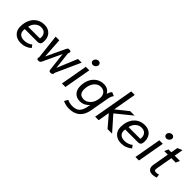

<svg xmlns="http://www.w3.org/2000/svg" viewBox="156 -1880 3245 3245"><g transform="rotate(45 1778.5 -258.0)"><path d="M43 -181Q43 -275 76.5 -346Q110 -417 171.5 -456Q233 -495 314 -495Q378 -495 421.5 -467.5Q465 -440 485.5 -396.5Q506 -353 506 -305Q506 -244 487 -225Q468 -206 436 -206H128Q125 -190 125 -173Q125 -121 158.5 -91Q192 -61 254 -61Q338 -61 403 -111L438 -62Q400 -28 350.5 -9Q301 10 244 10Q153 10 98 -42.5Q43 -95 43 -181ZM421 -275Q424 -292 424 -307Q424 -359 393.5 -392Q363 -425 305 -425Q259 -425 224 -403Q189 -381 167.5 -346.5Q146 -312 140 -275Z M630 -18Q630 -25 633 -32L637 -42L587 -485H675L698 -121L865 -475Q870 -484 878.5 -489.5Q887 -495 907 -495Q946 -495 946 -470Q946 -464 942 -452L934 -431L970 -121L1121 -485H1209L1009 -42V-32Q1009 -14 995.5 -2Q982 10 961 10Q939 10 929.5 2.5Q920 -5 918 -21L879 -361L720 -21Q712 -5 700 2.5Q688 10 667 10Q649 10 639.5 2.5Q630 -5 630 -18Z M1317 -640Q1317 -668 1339 -689Q1361 -710 1390 -710Q1413 -710 1428 -696Q1443 -682 1443 -660Q1443 -633 1420.5 -611.5Q1398 -590 1369 -590Q1346 -590 1331.5 -604.5Q1317 -619 1317 -640ZM1308 -485H1392L1306 0H1222Z M1457 184 1494 119Q1518 132 1549.5 139.5Q1581 147 1616 147Q1708 147 1750 101Q1792 55 1807 -29L1816 -79Q1784 -42 1741 -21Q1698 0 1648 0Q1566 0 1518.5 -51.5Q1471 -103 1471 -188Q1471 -277 1504 -347Q1537 -417 1596.5 -456.5Q1656 -496 1733 -496Q1835 -496 1882 -410Q1888 -438 1900.5 -461.5Q1913 -485 1927 -497L1993 -469Q1976 -446 1966.5 -421Q1957 -396 1950 -359L1891 -26Q1869 95 1797 156.5Q1725 218 1603 218Q1562 218 1524 208.5Q1486 199 1457 184ZM1844 -232 1850 -265Q1853 -282 1853 -299Q1853 -354 1821 -390Q1789 -426 1731 -426Q1681 -426 1641 -396Q1601 -366 1578.5 -313Q1556 -260 1556 -193Q1556 -136 1583.5 -103Q1611 -70 1670 -70Q1715 -70 1752 -93.5Q1789 -117 1813 -154.5Q1837 -192 1844 -232Z M2145 -734H2229L2156 -315L2368 -485H2475L2194 -257L2421 0H2312L2136 -207L2100 0H2016Z M2442 -181Q2442 -275 2475.5 -346Q2509 -417 2570.5 -456Q2632 -495 2713 -495Q2777 -495 2820.5 -467.5Q2864 -440 2884.5 -396.5Q2905 -353 2905 -305Q2905 -244 2886 -225Q2867 -206 2835 -206H2527Q2524 -190 2524 -173Q2524 -121 2557.5 -91Q2591 -61 2653 -61Q2737 -61 2802 -111L2837 -62Q2799 -28 2749.5 -9Q2700 10 2643 10Q2552 10 2497 -42.5Q2442 -95 2442 -181ZM2820 -275Q2823 -292 2823 -307Q2823 -359 2792.5 -392Q2762 -425 2704 -425Q2658 -425 2623 -403Q2588 -381 2566.5 -346.5Q2545 -312 2539 -275Z M3074 -640Q3074 -668 3096 -689Q3118 -710 3147 -710Q3170 -710 3185 -696Q3200 -682 3200 -660Q3200 -633 3177.5 -611.5Q3155 -590 3126 -590Q3103 -590 3088.5 -604.5Q3074 -619 3074 -640ZM3065 -485H3149L3063 0H2979Z M3284 -90Q3284 -106 3287 -124L3338 -415H3253L3283 -485H3351L3373 -608L3461 -645L3432 -485H3557L3528 -415H3422L3371 -123Q3368 -108 3368 -97Q3368 -77 3378.5 -68.5Q3389 -60 3412 -60Q3444 -60 3471 -72L3480 -9Q3464 -2 3437.5 3.5Q3411 9 3387 9Q3338 9 3311 -17Q3284 -43 3284 -90Z"/></g></svg>

Font: Niramit
Style: Italic
Weight: 400
Italic angle: -10°
Version: Version 1.000; ttfautohint (v1.6)